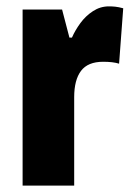

<svg xmlns="http://www.w3.org/2000/svg" viewBox="-20 -583 415 603"><path d="M322 -563Q332 -563 342 -562Q352 -561 367 -557L354 -383Q335 -389 304 -389Q256 -389 234.5 -360.5Q213 -332 213 -278V0H51V-553H175L198 -465H206Q216 -488 232.5 -510.5Q249 -533 272 -548Q295 -563 322 -563Z"/></svg>

Font: Noto Sans Tamil ExtraCondensed Black
Style: Regular
Weight: 900
Width: 2
Designer: Jelle Bosma - Monotype Design Team
Foundry: Monotype Imaging Inc.
Version: Version 2.004; ttfautohint (v1.8.4.7-5d5b)